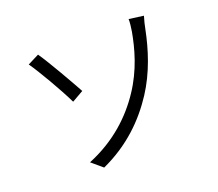

<svg xmlns="http://www.w3.org/2000/svg" viewBox="-124 -901 1248 1099"><g transform="rotate(-20 500.0 -351.5)"><path d="M268 -32 334 24C499 -51 611 -164 690 -285C763 -397 803 -523 827 -643C830 -659 837 -690 845 -715L756 -727C757 -710 753 -675 749 -652C732 -558 700 -437 623 -322C548 -209 435 -100 268 -32ZM199 -713 130 -678C170 -622 254 -478 296 -391L366 -431C331 -495 243 -650 199 -713Z"/></g></svg>

Font: Noto Sans CJK SC DemiLight
Style: Regular
Weight: 350
Designer: Ryoko NISHIZUKA 西塚涼子 (kana, bopomofo & ideographs); Paul D. Hunt (Latin, Greek & Cyrillic); Sandoll Communications 산돌커뮤니
Foundry: Adobe
Version: Version 2.004;hotconv 1.0.118;makeotfexe 2.5.65603